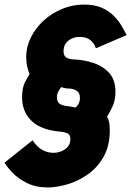

<svg xmlns="http://www.w3.org/2000/svg" viewBox="-32 -735 576 843"><path d="M438 -223Q450 -204 450 -163Q450 -94 422.5 -46Q395 2 352.5 31.5Q310 61 263 74.5Q216 88 178 88Q125 88 86 68.5Q47 49 22.5 23Q-2 -3 -12 -21L111 -119Q131 -89 154 -76.5Q177 -64 203 -64Q231 -64 254 -80Q277 -96 277 -125Q277 -145 262.5 -150.5Q248 -156 233 -157Q148 -164 106.5 -204.5Q65 -245 65 -306Q65 -352 78.5 -375.5Q92 -399 98 -411Q93 -420 88 -440Q83 -460 83 -486Q83 -529 103.5 -570.5Q124 -612 159.5 -644.5Q195 -677 241 -696Q287 -715 337 -715Q382 -715 413.5 -701.5Q445 -688 466.5 -666.5Q488 -645 501.5 -622Q515 -599 524 -581L389 -523Q382 -545 364.5 -559Q347 -573 318 -573Q288 -573 267.5 -556Q247 -539 247 -510Q247 -488 261.5 -481Q276 -474 295 -474Q337 -472 378.5 -458.5Q420 -445 447.5 -414.5Q475 -384 475 -332Q475 -294 460.5 -264Q446 -234 438 -223ZM218 -308Q218 -285 233 -277.5Q248 -270 267.5 -268.5Q287 -267 298 -262Q319 -278 319 -306Q319 -328 304 -337Q289 -346 274 -346Q262 -346 251 -348.5Q240 -351 238 -353Q231 -346 224.5 -334Q218 -322 218 -308Z"/></svg>

Font: Raleway ExtraBold
Style: Italic
Weight: 800
Italic angle: -12°
Designer: Matt McInerney, Pablo Impallari, Rodrigo Fuenzalida
Foundry: Matt McInerney, Pablo Impallari, Rodrigo Fuenzalida
Version: Version 4.026